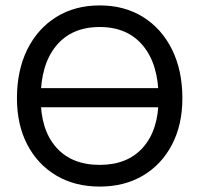

<svg xmlns="http://www.w3.org/2000/svg" viewBox="-20 -680 735 708"><path d="M113.4 -355.1V-284.5H579V-355.1ZM42.5 -317.5Q42.5 -220 80.6 -146.8Q118.8 -73.5 187.4 -32.8Q256 8 347.9 8Q439.2 8 507.7 -32.8Q576.1 -73.5 614.3 -146.8Q652.5 -220 652.5 -317.5Q652.5 -420.5 614.3 -497.5Q576.1 -574.5 507.7 -617.2Q439.2 -660 347.9 -660Q256 -660 187.4 -617.2Q118.8 -574.5 80.6 -497.5Q42.5 -420.5 42.5 -317.5ZM564.8 -317.5Q564.8 -201.4 507.7 -136.7Q450.6 -72 347.8 -72Q244.1 -72 187.1 -136.7Q130 -201.4 130 -317.5Q130 -441.9 187.1 -511.1Q244.1 -580.4 347.8 -580.4Q450.6 -580.4 507.7 -511.1Q564.8 -441.9 564.8 -317.5Z"/></svg>

Font: Overused Grotesk Light
Style: Regular
Weight: 300
Designer: RandomMaerks
Version: Version 0.005